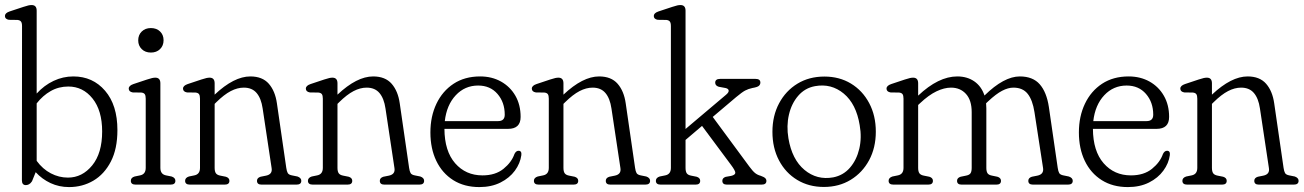

<svg xmlns="http://www.w3.org/2000/svg" viewBox="-23 -750 5296 780"><path d="M126 -706.5V-370Q156.5 -403.5 194.8 -421.5Q233 -439.5 275 -439.5Q354 -439.5 404 -381.2Q454 -323 454 -221.5Q454 -145.5 427.5 -94Q401 -42.5 356.5 -16.2Q312 10 257.5 10Q217 10 182.2 -6.2Q147.5 -22.5 122 -50.5L107 -13.5Q101 -4.5 94.5 -1.2Q88 2 82 2Q66 2 66 -17.5L66.5 -644Q66.5 -657 62.2 -662.5Q58 -668 48 -669L13 -669.5Q-3 -672.5 -3 -685Q-3 -697 16 -703.5L72 -722Q85.5 -726.5 92.5 -728Q99.5 -729.5 105.5 -729.5Q126 -729.5 126 -706.5ZM254.5 -398.5Q215.5 -398.5 183.2 -380.2Q151 -362 126 -330V-96.5Q150.5 -63 183.5 -45.8Q216.5 -28.5 253 -28.5Q311 -28.5 351.5 -78Q392 -127.5 392 -216Q392 -301 353 -349.8Q314 -398.5 254.5 -398.5Z M590 -536.5Q567 -536.5 552.8 -550.5Q538.5 -564.5 538.5 -586Q538.5 -608 552.8 -622Q567 -636 590 -636Q613 -636 627.2 -622.2Q641.5 -608.5 641.5 -586.5Q641.5 -564.5 627.2 -550.5Q613 -536.5 590 -536.5ZM628.5 -411.5V-68Q628.5 -42 651.5 -37.5L674 -33Q689.5 -28 689.5 -15.5Q689.5 0 670 0H528Q508.5 0 508.5 -15.5Q508.5 -28.5 524 -33L546 -37.5Q569 -42 569 -68V-349Q569 -362 565 -367.5Q561 -373 551 -374L516 -374.5Q500 -377.5 500 -390Q500 -402 519 -408.5L574.5 -427Q588 -431.5 595.2 -433Q602.5 -434.5 608 -434.5Q628.5 -434.5 628.5 -411.5Z M849 -411.5V-365.5Q927.5 -439.5 994 -439.5Q1043 -439.5 1069 -409.8Q1095 -380 1102 -330L1140 -68Q1142 -54 1146 -47Q1150 -40 1163 -37.5L1185.5 -33Q1201 -27.5 1201 -15.5Q1201 0 1181.5 0H1039.5Q1021 0 1021 -15.5Q1021 -27.5 1035.5 -32L1058 -36.5Q1084.5 -42 1080.5 -67L1044 -309.5Q1038 -350.5 1019.5 -372.2Q1001 -394 967.5 -394Q941.5 -394 914.5 -380Q887.5 -366 855.5 -334.5L849 -328V-68Q849 -53.5 854 -46.2Q859 -39 872 -36.5L894.5 -32Q909 -27.5 909 -15.5Q909 0 890 0H748.5Q729 0 729 -15.5Q729 -28 744.5 -33L766.5 -37.5Q789.5 -42 789.5 -68V-349Q789.5 -362 785.5 -367.5Q781.5 -373 771.5 -374L736.5 -374.5Q720.5 -377.5 720.5 -390Q720.5 -402 739.5 -408.5L795 -427Q808.5 -431.5 815.8 -433Q823 -434.5 828.5 -434.5Q849 -434.5 849 -411.5Z M1348 -411.5V-365.5Q1426.5 -439.5 1493 -439.5Q1542 -439.5 1568 -409.8Q1594 -380 1601 -330L1639 -68Q1641 -54 1645 -47Q1649 -40 1662 -37.5L1684.5 -33Q1700 -27.5 1700 -15.5Q1700 0 1680.5 0H1538.5Q1520 0 1520 -15.5Q1520 -27.5 1534.5 -32L1557 -36.5Q1583.5 -42 1579.5 -67L1543 -309.5Q1537 -350.5 1518.5 -372.2Q1500 -394 1466.5 -394Q1440.5 -394 1413.5 -380Q1386.5 -366 1354.5 -334.5L1348 -328V-68Q1348 -53.5 1353 -46.2Q1358 -39 1371 -36.5L1393.5 -32Q1408 -27.5 1408 -15.5Q1408 0 1389 0H1247.5Q1228 0 1228 -15.5Q1228 -28 1243.5 -33L1265.5 -37.5Q1288.5 -42 1288.5 -68V-349Q1288.5 -362 1284.5 -367.5Q1280.5 -373 1270.5 -374L1235.5 -374.5Q1219.5 -377.5 1219.5 -390Q1219.5 -402 1238.5 -408.5L1294 -427Q1307.5 -431.5 1314.8 -433Q1322 -434.5 1327.5 -434.5Q1348 -434.5 1348 -411.5Z M2092 -275Q2092 -226.5 2041 -226.5H1782.5Q1783 -136 1826 -86.8Q1869 -37.5 1937 -37.5Q1989.5 -37.5 2022.5 -64.2Q2055.5 -91 2067 -124.5Q2073.5 -137.5 2083.5 -137.5Q2097 -137.5 2095 -120Q2090.5 -86.5 2068.8 -56.8Q2047 -27 2010.2 -8.5Q1973.5 10 1924.5 10Q1863 10 1818.2 -18.2Q1773.5 -46.5 1749.5 -96.5Q1725.5 -146.5 1725.5 -212Q1725.5 -277 1750 -328.5Q1774.5 -380 1819.8 -409.8Q1865 -439.5 1927.5 -439.5Q1975 -439.5 2012.2 -418.8Q2049.5 -398 2070.8 -361Q2092 -324 2092 -275ZM1919.5 -402.5Q1865.5 -402.5 1828.5 -363Q1791.5 -323.5 1784 -258H2000.5Q2027.5 -258 2027.5 -284Q2027.5 -334.5 1998 -368.5Q1968.5 -402.5 1919.5 -402.5Z M2266 -411.5V-365.5Q2344.5 -439.5 2411 -439.5Q2460 -439.5 2486 -409.8Q2512 -380 2519 -330L2557 -68Q2559 -54 2563 -47Q2567 -40 2580 -37.5L2602.5 -33Q2618 -27.5 2618 -15.5Q2618 0 2598.5 0H2456.5Q2438 0 2438 -15.5Q2438 -27.5 2452.5 -32L2475 -36.5Q2501.5 -42 2497.5 -67L2461 -309.5Q2455 -350.5 2436.5 -372.2Q2418 -394 2384.5 -394Q2358.5 -394 2331.5 -380Q2304.5 -366 2272.5 -334.5L2266 -328V-68Q2266 -53.5 2271 -46.2Q2276 -39 2289 -36.5L2311.5 -32Q2326 -27.5 2326 -15.5Q2326 0 2307 0H2165.5Q2146 0 2146 -15.5Q2146 -28 2161.5 -33L2183.5 -37.5Q2206.5 -42 2206.5 -68V-349Q2206.5 -362 2202.5 -367.5Q2198.5 -373 2188.5 -374L2153.5 -374.5Q2137.5 -377.5 2137.5 -390Q2137.5 -402 2156.5 -408.5L2212 -427Q2225.5 -431.5 2232.8 -433Q2240 -434.5 2245.5 -434.5Q2266 -434.5 2266 -411.5Z M2661 0Q2641.5 0 2641.5 -15.5Q2641.5 -28 2657 -33L2679.5 -37.5Q2702.5 -42 2702.5 -68V-644Q2702.5 -657 2698.2 -662.5Q2694 -668 2684 -669L2649 -669.5Q2633 -672.5 2633 -685Q2633 -697 2652 -703.5L2708 -722Q2721.5 -726.5 2728.5 -728Q2735.5 -729.5 2741.5 -729.5Q2762 -729.5 2762 -706.5V-226L2926.5 -365Q2938.5 -375 2937.2 -382.5Q2936 -390 2924 -392.5L2897 -397.5Q2882.5 -402 2882.5 -414Q2882.5 -429.5 2902.5 -429.5H3046.5Q3066 -429.5 3066 -414.5Q3066 -407 3060.2 -401.5Q3054.5 -396 3033.5 -392.5Q3017 -389 3004.2 -382.2Q2991.5 -375.5 2967 -355L2872.5 -275L3021.5 -73Q3035.5 -54 3045.2 -46.5Q3055 -39 3067 -36Q3081 -31 3085.8 -26.2Q3090.5 -21.5 3090.5 -15Q3090.5 0 3071 0H2930Q2911.5 0 2911.5 -15.5Q2911.5 -27 2925 -31.5L2947.5 -35.5Q2964 -39.5 2964.2 -48Q2964.5 -56.5 2946.5 -80.5L2829 -238.5L2762 -181.5V-68Q2762 -53.5 2766.8 -46.2Q2771.5 -39 2784.5 -36.5L2807 -32Q2821.5 -27.5 2821.5 -15.5Q2821.5 0 2803 0Z M3326 -439Q3387 -439 3434 -410.5Q3481 -382 3508 -331.2Q3535 -280.5 3535 -215Q3535 -150 3507.8 -99.2Q3480.5 -48.5 3433 -19.5Q3385.5 9.5 3324 9.5Q3263 9.5 3215.8 -19Q3168.5 -47.5 3141.8 -98.2Q3115 -149 3115 -214.5Q3115 -279.5 3142 -330.2Q3169 -381 3216.5 -410Q3264 -439 3326 -439ZM3362 -29.5Q3403 -37.5 3430 -68.8Q3457 -100 3467.8 -145.5Q3478.5 -191 3469.5 -241.5Q3455.5 -327.5 3404.8 -369.8Q3354 -412 3288 -400Q3247 -392.5 3219.8 -361Q3192.5 -329.5 3182 -284Q3171.5 -238.5 3180 -188Q3194.5 -102 3245.2 -59.8Q3296 -17.5 3362 -29.5Z M3707 -411.5V-361.5Q3789.5 -439.5 3866 -439.5Q3906 -439.5 3935 -419.5Q3964 -399.5 3976.5 -362Q4055.5 -439.5 4120 -439.5Q4173 -439.5 4201 -407.5Q4229 -375.5 4238 -315.5L4274 -68Q4276 -54 4280 -47Q4284 -40 4297 -37.5L4319 -33Q4335 -27.5 4335 -15.5Q4335 0 4315.5 0H4173.5Q4154.5 0 4154.5 -15.5Q4154.5 -27.5 4169 -32L4191.5 -36.5Q4218 -42 4214.5 -67L4179.5 -294.5Q4172 -343.5 4152 -368.8Q4132 -394 4094 -394Q4072.5 -394 4048 -381.2Q4023.5 -368.5 3991.5 -338.5L3983 -330.5Q3984 -320.5 3984 -310V-68Q3984 -53.5 3988.8 -46.2Q3993.5 -39 4007 -36.5L4029 -32Q4043.5 -27.5 4043.5 -15.5Q4043.5 0 4025 0H3883.5Q3865 0 3865 -15.5Q3865 -27.5 3879.5 -32L3901.5 -36.5Q3915 -39 3919.8 -46.2Q3924.5 -53.5 3924.5 -68V-294.5Q3924.5 -343 3901.2 -368.5Q3878 -394 3840.5 -394Q3813 -394 3781.5 -379Q3750 -364 3714.5 -330.5L3707 -323.5V-68Q3707 -53.5 3712 -46.2Q3717 -39 3730 -36.5L3752.5 -32Q3767 -27.5 3767 -15.5Q3767 0 3748 0H3606.5Q3587 0 3587 -15.5Q3587 -28 3602.5 -33L3624.5 -37.5Q3647.5 -42 3647.5 -68V-349Q3647.5 -362 3643.5 -367.5Q3639.5 -373 3629.5 -374L3594.5 -374.5Q3578.5 -377.5 3578.5 -390Q3578.5 -402 3597.5 -408.5L3653 -427Q3666.5 -431.5 3673.8 -433Q3681 -434.5 3686.5 -434.5Q3707 -434.5 3707 -411.5Z M4726.5 -275Q4726.5 -226.5 4675.5 -226.5H4417Q4417.5 -136 4460.5 -86.8Q4503.5 -37.5 4571.5 -37.5Q4624 -37.5 4657 -64.2Q4690 -91 4701.5 -124.5Q4708 -137.5 4718 -137.5Q4731.5 -137.5 4729.5 -120Q4725 -86.5 4703.2 -56.8Q4681.5 -27 4644.8 -8.5Q4608 10 4559 10Q4497.5 10 4452.8 -18.2Q4408 -46.5 4384 -96.5Q4360 -146.5 4360 -212Q4360 -277 4384.5 -328.5Q4409 -380 4454.2 -409.8Q4499.5 -439.5 4562 -439.5Q4609.5 -439.5 4646.8 -418.8Q4684 -398 4705.2 -361Q4726.5 -324 4726.5 -275ZM4554 -402.5Q4500 -402.5 4463 -363Q4426 -323.5 4418.5 -258H4635Q4662 -258 4662 -284Q4662 -334.5 4632.5 -368.5Q4603 -402.5 4554 -402.5Z M4900.5 -411.5V-365.5Q4979 -439.5 5045.5 -439.5Q5094.5 -439.5 5120.5 -409.8Q5146.5 -380 5153.5 -330L5191.5 -68Q5193.5 -54 5197.5 -47Q5201.5 -40 5214.5 -37.5L5237 -33Q5252.5 -27.5 5252.5 -15.5Q5252.5 0 5233 0H5091Q5072.5 0 5072.5 -15.5Q5072.5 -27.5 5087 -32L5109.5 -36.5Q5136 -42 5132 -67L5095.5 -309.5Q5089.5 -350.5 5071 -372.2Q5052.5 -394 5019 -394Q4993 -394 4966 -380Q4939 -366 4907 -334.5L4900.5 -328V-68Q4900.5 -53.5 4905.5 -46.2Q4910.5 -39 4923.5 -36.5L4946 -32Q4960.5 -27.5 4960.5 -15.5Q4960.5 0 4941.5 0H4800Q4780.5 0 4780.5 -15.5Q4780.5 -28 4796 -33L4818 -37.5Q4841 -42 4841 -68V-349Q4841 -362 4837 -367.5Q4833 -373 4823 -374L4788 -374.5Q4772 -377.5 4772 -390Q4772 -402 4791 -408.5L4846.5 -427Q4860 -431.5 4867.2 -433Q4874.5 -434.5 4880 -434.5Q4900.5 -434.5 4900.5 -411.5Z"/></svg>

Font: Fraunces 144pt SuperSoft Light
Style: Regular
Weight: 300
Version: Version 1.000;[0bf87f6ff]